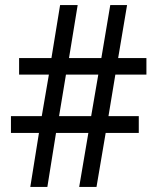

<svg xmlns="http://www.w3.org/2000/svg" viewBox="-20 -734 618 754"><path d="M433 -441H555V-506H444L479 -714H413L378 -506H251L285 -714H216L182 -506H55V-441H172L144 -278H23V-212H133L99 0H166L200 -212H327L291 0H359L395 -212H525V-278H406ZM212 -278 239 -441H366L338 -278Z"/></svg>

Font: Noto Sans Gujarati UI SemiCondensed
Style: Regular
Weight: 400
Width: 4
Designer: Jelle Bosma - Monotype Design Team, Universal Thirst
Foundry: Monotype Imaging Inc.
Version: Version 2.106